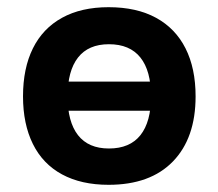

<svg xmlns="http://www.w3.org/2000/svg" viewBox="-20 -494 607 534"><path d="M282 -474Q360 -474 414 -444.5Q468 -415 496 -359.5Q524 -304 524 -226Q524 -110 461 -45Q398 20 282 20Q206 20 152.5 -9Q99 -38 71.5 -93.5Q44 -149 44 -226Q44 -304 71.5 -359.5Q99 -415 152.5 -444.5Q206 -474 282 -474ZM283 -371Q226 -371 197 -334Q168 -297 168 -226Q168 -155 197 -118Q226 -81 283 -81Q341 -81 370.5 -118Q400 -155 400 -226Q400 -297 370.5 -334Q341 -371 283 -371ZM104 -267H439V-186H104Z"/></svg>

Font: Podkova ExtraBold
Style: Regular
Weight: 800
Designer: Ilya Yudin
Foundry: Cyreal (www.cyreal.org)
Version: Version 2.103